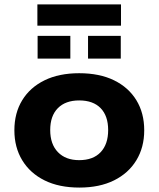

<svg xmlns="http://www.w3.org/2000/svg" viewBox="-20 -837 717 868"><path d="M339 11Q247 11 181.5 -21.5Q116 -54 80.5 -112.5Q45 -171 45 -248Q45 -326 80.5 -384Q116 -442 181.5 -474Q247 -506 338 -506Q430 -506 495.5 -474Q561 -442 596.5 -384Q632 -326 632 -248Q632 -171 596.5 -112.5Q561 -54 495.5 -21.5Q430 11 339 11ZM338 -113Q401 -113 435 -149Q469 -185 469 -249Q469 -313 435 -348Q401 -383 338 -383Q276 -383 241.5 -348Q207 -313 207 -249Q207 -185 242 -149Q277 -113 338 -113ZM149 -721V-817H527V-721ZM150 -572V-675H298V-572ZM378 -572V-675H526V-572Z"/></svg>

Font: Nunito Sans 10pt SemiExpanded ExtraBold
Style: Regular
Weight: 800
Width: 6
Designer: Vernon Adams
Foundry: Vernon Adams
Version: Version 3.101;gftools[0.9.27]